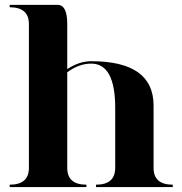

<svg xmlns="http://www.w3.org/2000/svg" viewBox="-20 -762 743 782"><path d="M97.7 -664.1Q97.7 -732.4 19.5 -732.4V-742.2H214.8Q253.9 -742.2 253.9 -664.1V-480.5Q302.7 -512.7 351.6 -512.7Q605.5 -512.7 605.5 -332V-78.1Q605.5 -9.8 683.6 -9.8V0H371.1V-9.8Q449.2 -9.8 449.2 -78.1V-322.3Q449.2 -502.9 351.6 -502.9Q301.8 -502.9 253.9 -467.8V-78.1Q253.9 -9.8 332 -9.8V0H19.5V-9.8Q97.7 -9.8 97.7 -78.1Z"/></svg>

Font: spinweradBold
Style: Regular
Weight: 700
Width: 7
Version: Version 0.3 ; ttfautohint (v1.2) -l 8 -r 50 -G 200 -x 14 -D 